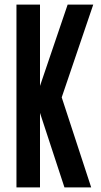

<svg xmlns="http://www.w3.org/2000/svg" viewBox="-20 -820 440 840"><path d="M379 0 250 -394 388 -800H276L155 -444V-800H52V0H155V-326L262 0Z"/></svg>

Font: Yard Headline
Style: Regular
Weight: 400
Monospace: yes
Designer: Roman Shamin
Foundry: Evil Martians
Version: Version 1.000